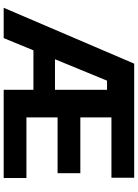

<svg xmlns="http://www.w3.org/2000/svg" viewBox="131 -898 767 1070"><g transform="rotate(90 515.0 -363.5)"><path d="M23.8 0H192.8L261 -165.8H480.8V0H972.3V-126.8H634.6V-300.4H945.7V-427.2H634.6V-600.5H970.9V-727.3H335.2ZM310.7 -285.9 430 -576H480.8V-285.9Z"/></g></svg>

Font: Magic Ui Pro
Style: Bold
Weight: 700
Designer: Stefan Endress, Andreas Faust
Version: Version 1.000;FEAKit 1.0